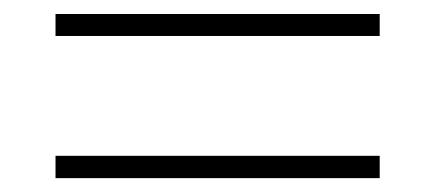

<svg xmlns="http://www.w3.org/2000/svg" viewBox="-20 -444 628 277"><path d="M60.1 -392.1V-423.8H527.8V-392.1ZM60.1 -187V-219.2H527.8V-187Z"/></svg>

Font: Fin Serif Display
Style: Italic
Weight: 400
Designer: J. Blake Harris
Version: Version 1.006;FEAKit 1.0